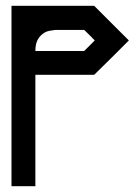

<svg xmlns="http://www.w3.org/2000/svg" viewBox="-20 -640 478 660"><path d="M393.6 -471.7 364.3 -442.4Q343.8 -422.9 303.7 -382.8H101.6V0H19.5V-620.1H302.7V-619.1Q303.7 -619.1 303.7 -620.1L363.3 -560.5L422.9 -501ZM305.7 -501Q293.9 -513.7 269.5 -537.1H169.9Q167 -537.1 150.4 -534.2Q132.8 -531.2 119.1 -516.6Q111.3 -508.8 106.4 -496.1Q101.6 -483.4 101.6 -464.8H269.5Z"/></svg>

Font: mr_KirucoupageG
Style: Regular
Weight: 400
Designer: Jan Henkel
Version: Version 1.00 May 25, 2020, initial release